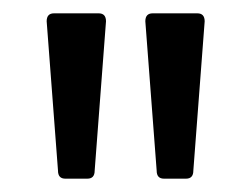

<svg xmlns="http://www.w3.org/2000/svg" viewBox="-20 -731 377 288"><path d="M111 -463H78Q67 -463 67 -475L50 -699Q50 -711 61 -711H128Q139 -711 139 -699L122 -475Q122 -463 111 -463ZM259 -463H226Q215 -463 215 -475L198 -699Q198 -711 209 -711H276Q287 -711 287 -699L270 -475Q270 -463 259 -463Z"/></svg>

Font: Lustria
Style: Regular
Weight: 400
Designer: Matthew Desmond
Foundry: Matthew Desmond
Version: Version 001.001; ttfautohint (v1.6)